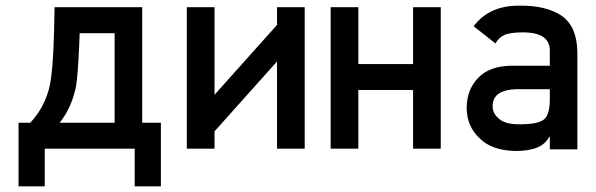

<svg xmlns="http://www.w3.org/2000/svg" viewBox="-20 -532 2132 687"><path d="M555.7 134.8H461.9V0H140.1V134.8H46.4V-92.8H88.4Q141.1 -149.4 158.2 -226.1Q169.9 -282.2 173.3 -415.5L175.3 -506.3H488.8V-92.8H555.7ZM390.1 -92.8V-413.1H265.1L263.2 -367.7Q258.3 -255.9 252 -223.6Q237.3 -147.9 193.4 -92.8Z M1070.3 0H971.2V-312L747.6 -62V0H648.4V-506.3H747.6V-192.9L971.2 -442.9V-506.3H1070.3Z M1557.1 0H1458V-210H1262.2V0H1163.1V-506.3H1262.2V-302.7H1458V-506.3H1557.1Z M1947.3 2.4V-42.5H1945.3Q1931.2 -16.1 1902.8 -4.4Q1872.6 8.3 1823.7 8.3Q1739.7 6.3 1696.8 -36.6Q1649.9 -79.6 1649.9 -146.5Q1649.9 -210 1690.4 -252.9Q1731 -295.9 1810.1 -296.9H1947.3V-350.6Q1947.8 -418 1846.2 -416Q1811 -416 1787.6 -408.2Q1764.6 -397.9 1752.9 -376.5L1674.8 -438Q1731.4 -513.7 1841.3 -511.7Q1933.6 -512.7 1989.7 -475.6Q2044.9 -437 2045.9 -344.7V2.4ZM1947.3 -175.8V-212.9H1828.6Q1741.7 -210.4 1742.7 -151.4Q1742.7 -126 1765.1 -107.4Q1786.6 -87.4 1835.9 -87.4Q1898.4 -86.4 1923.8 -102.5Q1947.3 -118.7 1947.3 -175.8Z"/></svg>

Font: Alte DIN 1451 Mittelschrift
Style: Regular
Weight: 400
Designer: Peter Wiegel
Foundry: Peter Wiegel
Version: Version 1.002 September 20, 2019